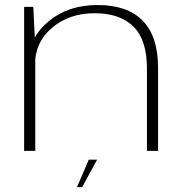

<svg xmlns="http://www.w3.org/2000/svg" viewBox="-20 -616 750 784"><path d="M78.5 0H124V-425L116 -588H78.5ZM580 0H625.5V-338Q625.5 -467 563 -531.2Q500.5 -595.5 379 -595.5Q258.5 -595.5 179.5 -529.8Q100.5 -464 100.5 -381L122.5 -349Q122.5 -443.5 192.8 -502.8Q263 -562 366 -562Q470 -562 525 -507.5Q580 -453 580 -336.5ZM294.5 148H315.5L376.5 36H342.5Z"/></svg>

Font: Anybody Expanded ExtraLight
Style: Regular
Weight: 250
Width: 7
Version: Version 1.113;gftools[0.9.25]